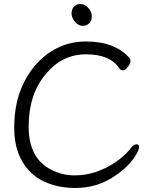

<svg xmlns="http://www.w3.org/2000/svg" viewBox="-20 -920 743 958"><path d="M660 -150Q626 -91 556 -44Q467 18 357 18Q270 18 200.5 -14Q131 -46 91 -114.5Q51 -183 51 -282Q51 -381 78 -457.5Q105 -534 153.5 -591.5Q202 -649 267 -681Q332 -713 408 -713Q557 -713 628 -628Q631 -624 631 -613.5Q631 -603 618 -586Q605 -569 593.5 -569Q582 -569 576 -578Q530 -649 409.5 -649Q289 -649 208 -550Q123 -449 123 -288.5Q123 -128 238 -72Q292 -45 350.5 -45Q409 -45 460 -62.5Q511 -80 558 -112Q605 -144 636 -185Q648 -200 661 -200Q674 -200 674 -187Q674 -174 660 -150ZM438 -839Q438 -817 425.5 -804Q413 -791 392 -791Q371 -791 354 -811.5Q337 -832 337 -853Q337 -874 349 -887Q361 -900 382 -900Q403 -900 420.5 -880.5Q438 -861 438 -839Z"/></svg>

Font: LXGW WenKai Lite
Style: Regular
Weight: 400
Designer: LXGW / Fontworks Inc.
Foundry: LXGW / Fontworks Inc.
Version: Version 1.511; March 25, 2025